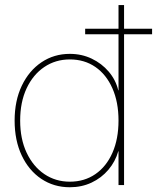

<svg xmlns="http://www.w3.org/2000/svg" viewBox="-20 -748 635 776"><path d="M262.2 8.8Q197.8 8.8 147.2 -24.9Q96.7 -58.6 67.9 -119.4Q39.1 -180.2 39.1 -260.7Q39.1 -340.8 68.1 -401.6Q97.2 -462.4 147.7 -496.3Q198.2 -530.3 262.2 -530.3Q310.1 -530.3 350.6 -511Q391.1 -491.7 419.4 -458.5Q447.8 -425.3 458 -382.8H459V-727.5H481.4V0H459V-136.7H458Q446.3 -95.2 418.2 -62Q390.1 -28.8 350.1 -10Q310.1 8.8 262.2 8.8ZM262.2 -13.7Q321.3 -13.7 365.7 -44.4Q410.2 -75.2 434.6 -130.9Q459 -186.5 459 -260.7Q459 -335.4 434.3 -391.1Q409.7 -446.8 365.5 -477.3Q321.3 -507.8 262.2 -507.8Q204.6 -507.8 159.2 -477.3Q113.8 -446.8 87.6 -391.1Q61.5 -335.4 61.5 -260.7Q61.5 -186.5 87.6 -130.9Q113.8 -75.2 159.2 -44.4Q204.6 -13.7 262.2 -13.7ZM324.2 -609.4V-631.8H594.7V-609.4Z"/></svg>

Font: Inter 28pt Thin
Style: Regular
Weight: 250
Designer: Rasmus Andersson
Foundry: rsms
Version: Version 4.001;git-66647c0bb